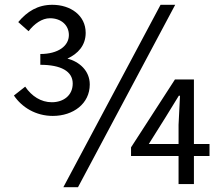

<svg xmlns="http://www.w3.org/2000/svg" viewBox="-20 -767 929 800"><path d="M99 -637C123 -668 155 -691 188 -691C235 -691 267 -662 267 -621C267 -576 223 -542 148 -542V-497C234 -497 283 -470 283 -419C283 -369 244 -341 196 -341C151 -341 112 -366 85 -406L38 -369C71 -320 129 -284 200 -284C285 -284 354 -335 354 -415C354 -473 310 -510 261 -523C305 -543 337 -578 337 -630C337 -703 274 -747 198 -747C137 -747 93 -719 56 -675ZM649 -747 244 13H305L710 -747ZM600 -167 669 -277 725 -368H730L724 -247V-167ZM853 -167H788V-436H709L526 -153V-117H724V0H788V-117H853Z"/></svg>

Font: Noto Sans Mono CJK JP Regular
Style: Regular
Weight: 400
Designer: Ryoko NISHIZUKA (kana & ideographs); Paul D. Hunt (Latin, Greek & Cyrillic); Wenlong ZHANG (bopomofo); Sandoll Communica
Foundry: Adobe Systems Incorporated
Version: Version 1.004;PS 1.004;hotconv 1.0.82;makeotf.lib2.5.63406